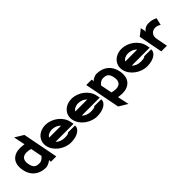

<svg xmlns="http://www.w3.org/2000/svg" viewBox="102 -1704 2958 2958"><g transform="rotate(-45 1581.0 -225.5)"><path d="M-23 -218C9 -55 127 11 254 11C304 11 349 -21 375 -42L369 -22L373 0H490L377 -581L237 -666L276 -479C248 -481 212 -487 187 -487C46 -487 -59 -401 -23 -218ZM103 -220C81 -331 139 -368 210 -368C241 -368 276 -361 297 -355L334 -167C322 -150 284 -108 234 -108C168 -108 122 -121 103 -220Z M493 -226C518 -95 660 11 804 11C949 11 1040 -57 1031 -133H876C875 -112 816 -110 781 -110C724 -110 671 -133 641 -167H1033L1022 -221C996 -355 857 -462 712 -462C568 -462 468 -357 493 -226ZM617 -282C632 -316 678 -341 736 -341C794 -341 847 -317 876 -282Z M1064 -226C1089 -95 1231 11 1375 11C1520 11 1611 -57 1602 -133H1447C1446 -112 1387 -110 1352 -110C1295 -110 1242 -133 1212 -167H1604L1593 -221C1567 -355 1428 -462 1283 -462C1139 -462 1039 -357 1064 -226ZM1188 -282C1203 -316 1249 -341 1307 -341C1365 -341 1418 -317 1447 -282Z M1707 130 1848 215 1808 28C1836 30 1872 36 1897 36C2038 36 2144 -50 2108 -233C2076 -396 1957 -462 1830 -462C1780 -462 1735 -430 1709 -409L1716 -429L1711 -451H1594ZM1787 -96 1751 -284C1763 -301 1800 -343 1850 -343C1916 -343 1962 -330 1981 -231C2003 -120 1945 -83 1874 -83C1843 -83 1808 -90 1787 -96Z M2152 -226C2177 -95 2319 11 2463 11C2608 11 2699 -57 2690 -133H2535C2534 -112 2475 -110 2440 -110C2383 -110 2330 -133 2300 -167H2692L2681 -221C2655 -355 2516 -462 2371 -462C2227 -462 2127 -357 2152 -226ZM2276 -282C2291 -316 2337 -341 2395 -341C2453 -341 2506 -317 2535 -282Z M3088 -412C3088 -412 3032 -447 2952 -447C2874 -447 2847 -414 2817 -382L2823 -402L2808 -476L2702 -393L2778 0H2901L2865 -187C2847 -280 2909 -325 2968 -325C3028 -325 3059 -294 3059 -294Z"/></g></svg>

Font: Charger EcoBlack
Style: OpObl
Weight: 1000
Designer: Jasper
Foundry: Cannot Into Space Fonts
Version: Version 1.1